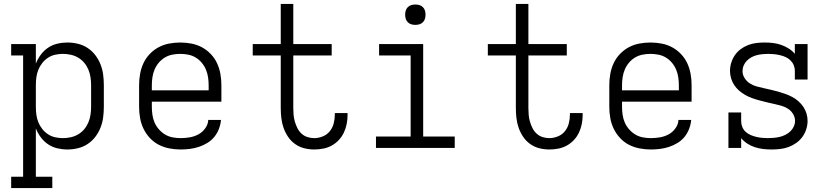

<svg xmlns="http://www.w3.org/2000/svg" viewBox="-20 -755 4240 980"><path d="M37 205V147H98V-472H37V-530H163V-430Q172 -454 188 -475.5Q204 -497 225.5 -511.5Q247 -526 272.5 -532Q298 -538 324 -538Q351 -538 378 -531.5Q405 -525 427.5 -510Q450 -495 466.5 -473.5Q483 -452 493 -426.5Q503 -401 506.5 -374Q510 -347 510 -320V-210Q510 -183 506.5 -156Q503 -129 493 -103.5Q483 -78 466.5 -56.5Q450 -35 427.5 -20Q405 -5 378 1.5Q351 8 324 8Q298 8 272.5 2Q247 -4 225.5 -18.5Q204 -33 188 -54.5Q172 -76 163 -100V147H247V205ZM301 -50Q321 -50 341.5 -54.5Q362 -59 379.5 -69.5Q397 -80 410 -95.5Q423 -111 431 -130Q439 -149 442 -169.5Q445 -190 445 -210V-320Q445 -340 442 -360.5Q439 -381 431 -400Q423 -419 410 -434.5Q397 -450 379.5 -460.5Q362 -471 341.5 -475.5Q321 -480 301 -480Q281 -480 261 -475.5Q241 -471 224.5 -460Q208 -449 195.5 -433Q183 -417 175.5 -398.5Q168 -380 165.5 -360Q163 -340 163 -320V-210Q163 -190 165.5 -170Q168 -150 175.5 -131.5Q183 -113 195.5 -97Q208 -81 224.5 -70Q241 -59 261 -54.5Q281 -50 301 -50Z M902 8Q873 8 844.5 2.5Q816 -3 790.5 -16Q765 -29 745 -50.5Q725 -72 712.5 -98Q700 -124 695 -152.5Q690 -181 690 -210V-320Q690 -349 695 -377.5Q700 -406 712 -432Q724 -458 744 -479Q764 -500 789 -513.5Q814 -527 842.5 -532.5Q871 -538 900 -538Q929 -538 957.5 -532.5Q986 -527 1011 -513.5Q1036 -500 1056 -479Q1076 -458 1088 -432Q1100 -406 1105 -377.5Q1110 -349 1110 -320V-236H755V-210Q755 -189 758 -168.5Q761 -148 769 -129.5Q777 -111 791 -95Q805 -79 822.5 -68.5Q840 -58 860.5 -54Q881 -50 902 -50Q925 -50 948.5 -54Q972 -58 992.5 -69Q1013 -80 1027.5 -100Q1042 -120 1043 -143H1108Q1106 -120 1097.5 -97.5Q1089 -75 1074 -56.5Q1059 -38 1038.5 -25.5Q1018 -13 995.5 -5.5Q973 2 949.5 5Q926 8 902 8ZM755 -294H1045V-320Q1045 -340 1042 -360.5Q1039 -381 1031 -400Q1023 -419 1009.5 -435Q996 -451 978.5 -461.5Q961 -472 940.5 -476Q920 -480 900 -480Q880 -480 859.5 -476Q839 -472 821.5 -461.5Q804 -451 790.5 -435Q777 -419 769 -400Q761 -381 758 -360.5Q755 -340 755 -320Z M1584 8Q1558 8 1532.5 1.5Q1507 -5 1486 -20Q1465 -35 1450.5 -56.5Q1436 -78 1427.5 -102Q1419 -126 1416 -152Q1413 -178 1413 -203V-472H1270V-530H1413V-735H1477V-530H1673V-472H1477V-203Q1477 -186 1478.5 -168.5Q1480 -151 1485 -134Q1490 -117 1498 -101Q1506 -85 1519 -73Q1532 -61 1549 -55.5Q1566 -50 1584 -50Q1606 -50 1628 -59Q1650 -68 1664 -86Q1678 -104 1683.5 -126Q1689 -148 1689 -171Q1689 -173 1689 -174.5Q1689 -176 1689 -178H1754Q1754 -176 1754 -173.5Q1754 -171 1754 -168Q1754 -145 1749.5 -122Q1745 -99 1735 -78Q1725 -57 1709 -40Q1693 -23 1673 -12Q1653 -1 1630 3.5Q1607 8 1584 8Z M1899 0V-58H2076V-472H1915V-530H2140V-58H2301V0ZM2100 -628Q2089 -628 2079 -631Q2069 -634 2061.5 -641.5Q2054 -649 2051 -659Q2048 -669 2048 -680Q2048 -691 2051 -701Q2054 -711 2061.5 -718.5Q2069 -726 2079 -729Q2089 -732 2100 -732Q2111 -732 2121 -729Q2131 -726 2138.5 -718.5Q2146 -711 2149 -701Q2152 -691 2152 -680Q2152 -669 2149 -659Q2146 -649 2138.5 -641.5Q2131 -634 2121 -631Q2111 -628 2100 -628Z M2784 8Q2758 8 2732.5 1.5Q2707 -5 2686 -20Q2665 -35 2650.5 -56.5Q2636 -78 2627.5 -102Q2619 -126 2616 -152Q2613 -178 2613 -203V-472H2470V-530H2613V-735H2677V-530H2873V-472H2677V-203Q2677 -186 2678.5 -168.5Q2680 -151 2685 -134Q2690 -117 2698 -101Q2706 -85 2719 -73Q2732 -61 2749 -55.5Q2766 -50 2784 -50Q2806 -50 2828 -59Q2850 -68 2864 -86Q2878 -104 2883.5 -126Q2889 -148 2889 -171Q2889 -173 2889 -174.5Q2889 -176 2889 -178H2954Q2954 -176 2954 -173.5Q2954 -171 2954 -168Q2954 -145 2949.5 -122Q2945 -99 2935 -78Q2925 -57 2909 -40Q2893 -23 2873 -12Q2853 -1 2830 3.5Q2807 8 2784 8Z M3302 8Q3273 8 3244.5 2.5Q3216 -3 3190.5 -16Q3165 -29 3145 -50.5Q3125 -72 3112.5 -98Q3100 -124 3095 -152.5Q3090 -181 3090 -210V-320Q3090 -349 3095 -377.5Q3100 -406 3112 -432Q3124 -458 3144 -479Q3164 -500 3189 -513.5Q3214 -527 3242.5 -532.5Q3271 -538 3300 -538Q3329 -538 3357.5 -532.5Q3386 -527 3411 -513.5Q3436 -500 3456 -479Q3476 -458 3488 -432Q3500 -406 3505 -377.5Q3510 -349 3510 -320V-236H3155V-210Q3155 -189 3158 -168.5Q3161 -148 3169 -129.5Q3177 -111 3191 -95Q3205 -79 3222.5 -68.5Q3240 -58 3260.5 -54Q3281 -50 3302 -50Q3325 -50 3348.5 -54Q3372 -58 3392.5 -69Q3413 -80 3427.5 -100Q3442 -120 3443 -143H3508Q3506 -120 3497.5 -97.5Q3489 -75 3474 -56.5Q3459 -38 3438.5 -25.5Q3418 -13 3395.5 -5.5Q3373 2 3349.5 5Q3326 8 3302 8ZM3155 -294H3445V-320Q3445 -340 3442 -360.5Q3439 -381 3431 -400Q3423 -419 3409.5 -435Q3396 -451 3378.5 -461.5Q3361 -472 3340.5 -476Q3320 -480 3300 -480Q3280 -480 3259.5 -476Q3239 -472 3221.5 -461.5Q3204 -451 3190.5 -435Q3177 -419 3169 -400Q3161 -381 3158 -360.5Q3155 -340 3155 -320Z M3918 8Q3896 8 3875 5.5Q3854 3 3833.5 -3.5Q3813 -10 3794.5 -22Q3776 -34 3763 -50V0H3698V-181H3763V-136Q3763 -121 3769 -106.5Q3775 -92 3786 -82Q3797 -72 3811 -66Q3825 -60 3839.5 -56.5Q3854 -53 3869 -51.5Q3884 -50 3899 -50Q3899 -50 3899.5 -50Q3900 -50 3900 -50Q3915 -50 3930.5 -51.5Q3946 -53 3960.5 -56.5Q3975 -60 3989 -67Q4003 -74 4014 -84.5Q4025 -95 4031.5 -109Q4038 -123 4038 -138Q4038 -157 4027.5 -174Q4017 -191 4000.5 -201Q3984 -211 3965.5 -216Q3947 -221 3928.5 -225Q3910 -229 3891.5 -233.5Q3873 -238 3854.5 -243Q3836 -248 3818 -254.5Q3800 -261 3783.5 -270.5Q3767 -280 3752.5 -292.5Q3738 -305 3727.5 -321Q3717 -337 3711.5 -355.5Q3706 -374 3706 -393Q3706 -414 3712.5 -435Q3719 -456 3731 -473.5Q3743 -491 3760.5 -504Q3778 -517 3798.5 -525Q3819 -533 3840.5 -535.5Q3862 -538 3883 -538Q3904 -538 3925.5 -535.5Q3947 -533 3967 -526Q3987 -519 4005.5 -507.5Q4024 -496 4037 -480V-530H4102V-349H4037V-394Q4037 -409 4031 -423Q4025 -437 4014 -447.5Q4003 -458 3989.5 -464Q3976 -470 3961 -473.5Q3946 -477 3931 -478.5Q3916 -480 3901 -480Q3887 -480 3872 -478.5Q3857 -477 3843 -473.5Q3829 -470 3816 -463Q3803 -456 3792.5 -445.5Q3782 -435 3776 -421Q3770 -407 3770 -392Q3770 -373 3780.5 -356.5Q3791 -340 3807 -329.5Q3823 -319 3841.5 -314Q3860 -309 3878.5 -305Q3897 -301 3916 -296.5Q3935 -292 3953 -287Q3971 -282 3989 -275.5Q4007 -269 4024 -260Q4041 -251 4055.5 -238Q4070 -225 4080.5 -209.5Q4091 -194 4096.5 -175.5Q4102 -157 4102 -138Q4102 -116 4095 -94.5Q4088 -73 4075 -55.5Q4062 -38 4043.5 -25Q4025 -12 4004.5 -4.5Q3984 3 3962 5.5Q3940 8 3918 8Z"/></svg>

Font: Iosevka Curly Slab LtEx
Style: Regular
Weight: 300
Width: 7
Monospace: yes
Designer: Belleve Invis
Foundry: Belleve Invis
Version: Version 11.1.0; ttfautohint (v1.8.3)